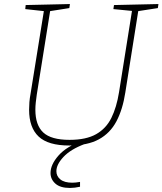

<svg xmlns="http://www.w3.org/2000/svg" viewBox="-20 -713 804 950"><path d="M544 -688 764 -693 761 -673 664 -658 600 -255Q587 -171 556 -112.5Q525 -54 469 -23.5Q413 7 323 7Q218 7 171 -37.5Q124 -82 124 -170Q124 -188 125.5 -207.5Q127 -227 131 -248L197 -658L105 -668L107 -688L326 -693L323 -673L228 -658L162 -245Q159 -225 157 -206Q155 -187 155 -170Q155 -94 194 -57.5Q233 -21 324 -21Q406 -21 455.5 -49Q505 -77 531 -129.5Q557 -182 569 -257L633 -659L541 -668ZM326 217Q278 217 254 195.5Q230 174 230 143Q230 101 270 56Q310 11 388 -16L398 0Q329 26 294 63.5Q259 101 259 134Q259 159 279 175Q299 191 338 191Q346 191 355.5 190Q365 189 376 187V211Q363 214 350 215.5Q337 217 326 217Z"/></svg>

Font: Bitter ExtraLight
Style: Italic
Weight: 200
Italic angle: -9°
Designer: Sol Matas, and Bitter project Authors
Foundry: Sol Matas
Version: Version 2.001